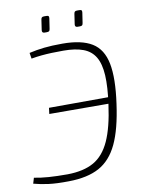

<svg xmlns="http://www.w3.org/2000/svg" viewBox="-94 -925 758 1003"><g transform="rotate(-10 284.5 -423.5)"><path d="M280 -702Q381 -702 436.5 -668Q492 -634 507.5 -555Q523 -476 504 -343Q486 -211 449.5 -134Q413 -57 350.5 -23Q288 11 189 12Q124 13 82 7.5Q40 2 3 -8L12 -38Q47 -31 89 -28Q131 -25 189 -25Q274 -26 328 -56.5Q382 -87 414 -157.5Q446 -228 462 -347Q475 -439 471.5 -500.5Q468 -562 446.5 -598Q425 -634 383.5 -649.5Q342 -665 279 -665Q244 -665 216.5 -664Q189 -663 163 -660.5Q137 -658 108 -653L103 -684Q142 -693 182.5 -697.5Q223 -702 280 -702ZM485 -385 480 -351 149 -352 153 -384ZM223 -859Q232 -859 234.5 -855.5Q237 -852 236 -844L228 -791Q227 -782 223.5 -778.5Q220 -775 211 -775H199Q184 -775 186 -790L194 -844Q195 -852 198.5 -855.5Q202 -859 210 -859ZM398 -859Q407 -859 409.5 -855.5Q412 -852 411 -844L403 -791Q402 -782 398.5 -778.5Q395 -775 386 -775H374Q359 -775 361 -790L369 -844Q370 -852 373.5 -855.5Q377 -859 385 -859Z"/></g></svg>

Font: Exo 2 ExtraLight
Style: Italic
Weight: 250
Italic angle: -8°
Designer: Natanael Gama
Foundry: Natanael Gama
Version: Version 2.010